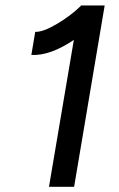

<svg xmlns="http://www.w3.org/2000/svg" viewBox="-20 -721 458 741"><path d="M265 -567Q173 -505 101 -509L116 -598Q146 -597 199.5 -628.5Q253 -660 295 -701L296 -700H384L266 0H169Z"/></svg>

Font: Oak Sans Medium
Style: Italic
Weight: 500
Italic angle: -9.49998°
Foundry: Erik Kennedy, Walven
Version: Version 1.000